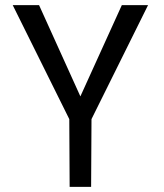

<svg xmlns="http://www.w3.org/2000/svg" viewBox="-20 -731 640 751"><path d="M294.4 -354 132.8 -710.9H29.8L251 -265.1L252.4 0H336.4L337.9 -265.1L559.1 -710.9H456.5Z"/></svg>

Font: RobotoMono Nerd Font
Style: Regular
Weight: 400
Monospace: yes
Designer: Google
Version: Version 3.000;Nerd Fonts 3.2.1